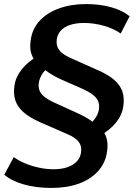

<svg xmlns="http://www.w3.org/2000/svg" viewBox="-20 -735 670 945"><path d="M233 190Q158 190 98 173Q38 156 1 125L48 38Q70 55 102 68.5Q134 82 171 90Q208 98 244 98Q283 98 312 88Q341 78 358.5 59Q376 40 379 14Q383 -16 368 -36Q353 -56 318 -72L174 -135Q125 -157 96 -182.5Q67 -208 56 -239.5Q45 -271 51 -312Q56 -354 86.5 -393Q117 -432 169 -461L155 -431Q139 -453 132.5 -476.5Q126 -500 131 -536Q138 -592 174.5 -632Q211 -672 270.5 -693.5Q330 -715 403 -715Q471 -715 527 -699.5Q583 -684 618 -655L574 -570Q539 -595 490 -608.5Q441 -622 393 -622Q355 -622 325.5 -612.5Q296 -603 279 -584Q262 -565 259 -538Q256 -509 271 -489Q286 -469 322 -452L463 -389Q513 -367 542 -342Q571 -317 582 -285.5Q593 -254 587 -213Q582 -171 552 -133Q522 -95 469 -65L483 -96Q499 -76 505.5 -51Q512 -26 507 10Q500 66 463 107Q426 148 367.5 169Q309 190 233 190ZM171 -327Q168 -306 175 -288.5Q182 -271 202 -256Q222 -241 254 -227L366 -176Q392 -164 414 -150.5Q436 -137 448 -122H420Q440 -139 452.5 -158.5Q465 -178 467 -199Q470 -220 463 -237Q456 -254 436.5 -269Q417 -284 383 -299L272 -348Q247 -360 224.5 -374.5Q202 -389 189 -402L219 -404Q197 -387 185.5 -367Q174 -347 171 -327Z"/></svg>

Font: Nunito Sans 10pt SemiExpanded
Style: Bold Italic
Weight: 700
Width: 6
Italic angle: -9°
Designer: Vernon Adams
Foundry: Vernon Adams
Version: Version 3.101;gftools[0.9.27]